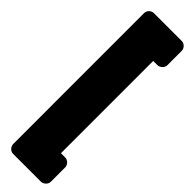

<svg xmlns="http://www.w3.org/2000/svg" viewBox="-361 -845 1030 1030"><g transform="rotate(45 154.0 -330.0)"><path d="M270 -680C286 -680 308 -695 308 -718V-827C308 -843 293 -864 270 -864H59C43 -864 22 -850 22 -827V166C22 182 36 204 59 204H270C286 204 308 189 308 166V57C308 41 293 20 270 20H238V-680Z"/></g></svg>

Font: Asimov Print
Style: E
Weight: 500
Designer: Google
Version: Version 2.000980; 2014